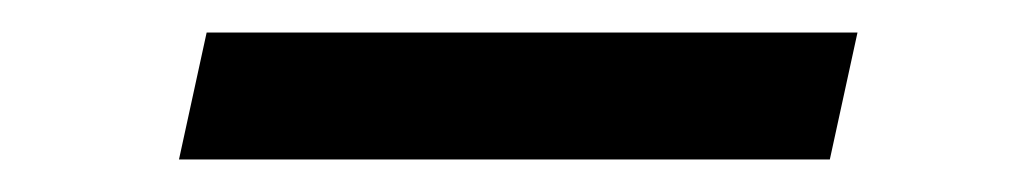

<svg xmlns="http://www.w3.org/2000/svg" viewBox="-20 -336 620 118"><path d="M90 -238 107 -316H507L490 -238Z"/></svg>

Font: Sometype Mono SemiBold
Style: Italic
Weight: 600
Italic angle: -12°
Designer: Ryoichi Tsunekawa
Foundry: Dharma Type
Version: Version 1.001